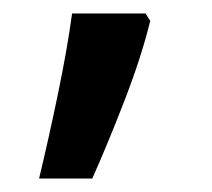

<svg xmlns="http://www.w3.org/2000/svg" viewBox="-20 -136 314 285"><path d="M203 -105Q190 -52 165.5 11.5Q141 75 117 129H38Q52 71 66 3.5Q80 -64 87 -116H196Z"/></svg>

Font: Noto Sans Javanese Medium
Style: Regular
Weight: 500
Version: Version 2.004